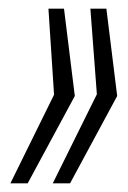

<svg xmlns="http://www.w3.org/2000/svg" viewBox="-20 -530 295 444"><path d="M4 -106 105 -311 92 -510H128L153 -308L44 -106ZM102 -106 204 -312 189 -510H226L251 -308L142 -106Z"/></svg>

Font: Saira Ultra Condensed Light
Style: Italic
Weight: 300
Width: 1
Italic angle: -12°
Designer: Hector Gatti with collaboration of the Omnibus-Type team
Foundry: Omnibus-Type
Version: Version 1.001; ttfautohint (v1.8)